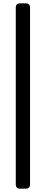

<svg xmlns="http://www.w3.org/2000/svg" viewBox="-20 -916 273 1144"><path d="M97 208Q87 208 80.5 201.5Q74 195 74 185V-873Q74 -883 80.5 -889.5Q87 -896 97 -896H136Q146 -896 152.5 -889.5Q159 -883 159 -873V185Q159 195 152.5 201.5Q146 208 136 208Z"/></svg>

Font: Rubik Light
Style: Regular
Weight: 400
Version: Version 2.101